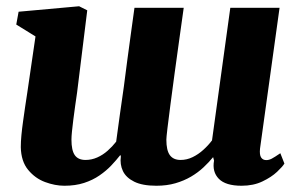

<svg xmlns="http://www.w3.org/2000/svg" viewBox="-20 -584 958 614"><path d="M226.5 -288Q223.5 -266.5 220.2 -244.2Q217 -222 214.5 -201.5Q212 -181 210.2 -164.2Q208.5 -147.5 208.5 -137.5Q208.5 -103 219.2 -87.8Q230 -72.5 253.5 -72.5Q273 -72.5 291 -80.5Q309 -88.5 324.2 -102Q339.5 -115.5 351.5 -131Q357.5 -174.5 363.5 -218.8Q369.5 -263 376 -306.5Q381.5 -348.5 387 -391Q392.5 -433.5 398.5 -475.8Q404.5 -518 410 -559H567.5Q561 -511.5 553.2 -456.8Q545.5 -402 538.2 -348.2Q531 -294.5 525 -249Q519 -203.5 515.5 -173.8Q512 -144 512 -137.5Q512 -103 523.2 -87.8Q534.5 -72.5 557.5 -72.5Q577.5 -72.5 596 -81.5Q614.5 -90.5 630.2 -104.8Q646 -119 658 -135L716.5 -559H874L811.5 -108.5Q809.5 -89 815 -80.5Q820.5 -72 831.5 -72Q840 -72 848.8 -76.5Q857.5 -81 876.5 -94L889.5 -61Q884 -51.5 866 -34.5Q848 -17.5 819.2 -3.8Q790.5 10 752.5 10Q701.5 10 679.8 -12.2Q658 -34.5 664.5 -70.5L661.5 -81.5Q648.5 -65.5 631 -49Q613.5 -32.5 591 -19.2Q568.5 -6 541 2Q513.5 10 480 10Q435.5 10 409.2 -3Q383 -16 373 -37.2Q363 -58.5 366.5 -83.5L365 -88.5Q352.5 -72.5 336.2 -55.2Q320 -38 298.2 -23Q276.5 -8 248.8 1Q221 10 186 10Q156 10 124.2 -1.8Q92.5 -13.5 70 -40.8Q47.5 -68 46.5 -113.5Q46.5 -131 48.5 -152Q50.5 -173 53.8 -196.2Q57 -219.5 60.5 -243.2Q64 -267 67.5 -289.5L93.5 -467.5L32 -505.5L39.5 -546.5L233 -564L259 -551Z"/></svg>

Font: Merriweather 28pt Black
Style: Italic
Weight: 900
Italic angle: -7.8°
Version: Version 2.101